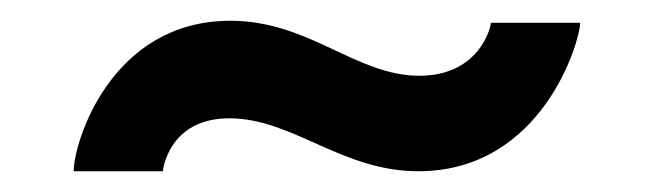

<svg xmlns="http://www.w3.org/2000/svg" viewBox="-20 -387 627 185"><path d="M51 -222H137C137 -224 143 -273 201 -273C262 -273 309 -222 383 -222C503 -222 539 -348 539 -365H453C453 -361 442 -314 384 -314C323 -314 278 -367 202 -367C87 -367 51 -250 51 -222Z"/></svg>

Font: Raleway
Style: ExtraBold
Weight: 800
Designer: Matt McInerney, Pablo Impallari, Rodrigo Fuenzalida
Foundry: Matt McInerney, Pablo Impallari, Rodrigo Fuenzalida
Version: Version 3.000